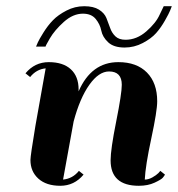

<svg xmlns="http://www.w3.org/2000/svg" viewBox="-20 -589 573 618"><path d="M486 -263Q486 -232 467 -143.5Q448 -55 446 -11Q458 -11 470.5 -18Q483 -25 490 -32L496 -39L511 -27Q509 -23 504 -17Q499 -11 477.5 -1Q456 9 427 9Q336 9 336 -73Q336 -108 354 -198Q372 -288 372 -316Q372 -359 331 -359Q298 -359 267.5 -316Q237 -273 217 -198L183 -11Q214 -14 234 -39L249 -27Q219 9 174 9Q129 9 103.5 -14Q78 -37 78 -74Q78 -88 94 -184L127 -369Q97 -366 77 -341L62 -353Q92 -389 137 -389Q183 -389 208 -366Q233 -343 233 -301V-295Q274 -389 361 -389Q420 -389 453 -355.5Q486 -322 486 -263ZM384 -461Q420 -461 451 -488Q482 -515 494 -542L507 -569H533Q531 -564 527.5 -555Q524 -546 511 -523Q498 -500 482.5 -482.5Q467 -465 439.5 -450.5Q412 -436 381 -436Q346 -436 328 -453Q310 -470 306 -490.5Q302 -511 288 -528Q274 -545 247 -545Q215 -545 185.5 -518.5Q156 -492 140.5 -465.5Q125 -439 127 -439H96Q98 -444 102 -453Q106 -462 120 -484.5Q134 -507 150.5 -524Q167 -541 194 -555Q221 -569 251 -569Q281 -569 298.5 -558Q316 -547 322.5 -531Q329 -515 334.5 -499Q340 -483 351.5 -472Q363 -461 384 -461Z"/></svg>

Font: Sail
Style: Regular
Weight: 400
Designer: Miguel Hernandez
Foundry: Miguel Hernandez
Version: Version 1.002